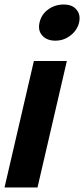

<svg xmlns="http://www.w3.org/2000/svg" viewBox="-34 -830 372 850"><path d="M116 -560H262L132 0H-14ZM153 -673Q133 -695 141 -730Q149 -766 179 -788Q209 -810 248 -810Q286 -810 304 -788Q324 -766 316 -730Q308 -696 278 -673Q249 -650 211 -650Q173 -650 153 -673Z"/></svg>

Font: KaiGen Gothic CN Bold
Style: Bold
Weight: 700
Designer: Ryoko NISHIZUKA  (kana & ideographs); Paul D. Hunt (Latin, Greek & Cyrillic); Wenlong ZHANG  (bopomofo); Sandoll Communi
Foundry: Adobe Systems Incorporated
Version: Version 1.002.20150501